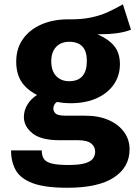

<svg xmlns="http://www.w3.org/2000/svg" viewBox="-20 -652 655 899"><path d="M555.4 -631.8 593.3 -512.8Q564.6 -501.5 526.2 -496.4Q487.7 -491.3 436.4 -491.3Q487.7 -469.2 514.6 -436.7Q541.5 -404.1 541.5 -351.3Q541.5 -298.5 513.3 -257.2Q485.1 -215.9 433.3 -192.3Q381.5 -168.7 310.8 -168.7Q276.9 -168.7 247.7 -174.9Q239 -170.3 234.4 -161.5Q229.7 -152.8 229.7 -143.6Q229.7 -130.8 240.3 -120.5Q250.8 -110.3 289.7 -110.3H379Q442.6 -110.3 489 -89.7Q535.4 -69.2 561 -33.8Q586.7 1.5 586.7 47.2Q586.7 130.8 513.3 179Q440 227.2 295.4 227.2Q190.8 227.2 133.6 205.9Q76.4 184.6 54.1 145.4Q31.8 106.2 31.8 52.3H175.4Q175.4 75.9 184.9 91Q194.4 106.2 221.3 113.3Q248.2 120.5 299.5 120.5Q351.3 120.5 378.5 112.3Q405.6 104.1 415.6 90Q425.6 75.9 425.6 58.5Q425.6 34.4 406.7 19.5Q387.7 4.6 346.7 4.6H260Q171.8 4.6 131.8 -27.9Q91.8 -60.5 91.8 -104.1Q91.8 -134.4 107.9 -161.5Q124.1 -188.7 153.3 -207.2Q101 -234.9 78.5 -272.6Q55.9 -310.3 55.9 -363.1Q55.9 -424.6 87.2 -469Q118.5 -513.3 173.6 -537.4Q228.7 -561.5 299.5 -561.5Q360.5 -560.5 405.6 -570Q450.8 -579.5 486.7 -596.2Q522.6 -612.8 555.4 -631.8ZM303.6 -456.4Q265.1 -456.4 242.6 -432.1Q220 -407.7 220 -365.1Q220 -320 243.1 -295.9Q266.2 -271.8 303.6 -271.8Q386.7 -271.8 386.7 -367.2Q386.7 -456.4 303.6 -456.4Z"/></svg>

Font: FiraCode Nerd Font Mono
Style: Bold
Weight: 700
Monospace: yes
Designer: Carrois Corporate, Edenspiekermann AG, Nikita Prokopov
Foundry: Carrois Corporate, Edenspiekermann AG, Nikita Prokopov
Version: Version 6.002;Nerd Fonts 3.3.0